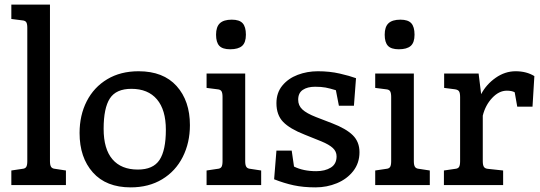

<svg xmlns="http://www.w3.org/2000/svg" viewBox="-20 -800 2333 830"><path d="M29 -63 76 -70Q89 -71 93.5 -78.5Q98 -86 98 -103V-680Q98 -697 93.5 -704Q89 -711 76 -712L29 -718V-780H196V-103Q196 -86 201 -78.5Q206 -71 219 -70L265 -63V0H29Z M324 -225Q324 -302 355 -362.5Q386 -423 443.5 -457.5Q501 -492 579 -492Q686 -492 743.5 -428Q801 -364 801 -259Q801 -183 770 -121.5Q739 -60 681 -25Q623 10 545 10Q439 10 381.5 -54.5Q324 -119 324 -225ZM697 -239Q697 -325 658.5 -370.5Q620 -416 548 -416Q482 -416 455 -374.5Q428 -333 428 -243Q428 -156 466 -111.5Q504 -67 576 -67Q642 -67 669.5 -108.5Q697 -150 697 -239Z M914 -650Q914 -684 930.5 -699.5Q947 -715 982 -715Q1015 -715 1029 -699.5Q1043 -684 1043 -650Q1043 -616 1026.5 -601.5Q1010 -587 975 -587Q942 -587 928 -602Q914 -617 914 -650ZM873 -63 920 -70Q933 -71 937.5 -78.5Q942 -86 942 -103V-381Q942 -398 937.5 -405.5Q933 -413 920 -414L873 -420V-482H1040V-103Q1040 -86 1045 -78.5Q1050 -71 1063 -70L1109 -63V0H873Z M1175 -149H1241L1251 -80Q1291 -60 1347 -60Q1385 -60 1410 -75.5Q1435 -91 1435 -124Q1435 -145 1419 -160Q1403 -175 1369 -189L1297 -218Q1233 -243 1204 -273Q1175 -303 1175 -354Q1175 -399 1200.5 -430Q1226 -461 1267 -476.5Q1308 -492 1354 -492Q1405 -492 1448.5 -482Q1492 -472 1519 -462L1510 -343H1445L1432 -410Q1406 -418 1387.5 -421.5Q1369 -425 1342 -425Q1309 -425 1289 -411.5Q1269 -398 1269 -369Q1269 -344 1287 -327Q1305 -310 1346 -294L1416 -267Q1476 -244 1505 -215.5Q1534 -187 1534 -142Q1534 -95 1507 -60.5Q1480 -26 1436.5 -8Q1393 10 1344 10Q1291 10 1249.5 1Q1208 -8 1165 -25Z M1643 -650Q1643 -684 1659.5 -699.5Q1676 -715 1711 -715Q1744 -715 1758 -699.5Q1772 -684 1772 -650Q1772 -616 1755.5 -601.5Q1739 -587 1704 -587Q1671 -587 1657 -602Q1643 -617 1643 -650ZM1602 -63 1649 -70Q1662 -71 1666.5 -78.5Q1671 -86 1671 -103V-381Q1671 -398 1666.5 -405.5Q1662 -413 1649 -414L1602 -420V-482H1769V-103Q1769 -86 1774 -78.5Q1779 -71 1792 -70L1838 -63V0H1602Z M2290 -471 2282 -339H2216L2205 -401Q2193 -408 2171 -408Q2137 -408 2107.5 -376.5Q2078 -345 2067 -300V-103Q2067 -86 2072 -78.5Q2077 -71 2090 -70L2155 -63V0H1899V-63L1947 -70Q1960 -71 1964.5 -78.5Q1969 -86 1969 -103V-380Q1969 -398 1964.5 -405Q1960 -412 1947 -414L1900 -420V-482H2049L2060 -393Q2082 -435 2122.5 -463.5Q2163 -492 2209 -492Q2256 -492 2290 -471Z"/></svg>

Font: Enriqueta Medium
Style: Regular
Weight: 500
Designer: Viviana Monsalve, Gustavo Ibarra
Foundry: 72Puntos
Version: Version 2.000